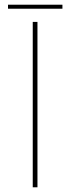

<svg xmlns="http://www.w3.org/2000/svg" viewBox="-20 -795 298 815"><path d="M119 -702H139V0H119ZM14 -775H245V-758H14Z"/></svg>

Font: Josefin Sans Thin Thin
Style: Regular
Weight: 250
Version: Version 2.001